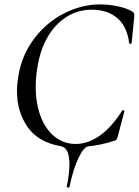

<svg xmlns="http://www.w3.org/2000/svg" viewBox="-20 -656 629 871"><path d="M57 -243Q57 -274 64 -316Q81 -411 137.5 -484Q194 -557 273 -596.5Q352 -636 434 -636Q475 -636 516.5 -627Q558 -618 581 -603Q587 -599 588.5 -594.5Q590 -590 589 -579L577 -461Q576 -457 571 -457Q566 -457 566 -461Q556 -537 511.5 -574.5Q467 -612 396 -612Q334 -612 282 -579.5Q230 -547 195.5 -487Q161 -427 149 -346Q142 -305 142 -262Q142 -188 164 -129Q186 -70 227.5 -36.5Q269 -3 324 -3Q379 -3 432.5 -40.5Q486 -78 534 -154Q536 -156 538 -156Q541 -156 543 -154Q545 -152 544 -150L515 -40Q512 -28 509 -23.5Q506 -19 497 -17Q440 2 380 8Q360 11 336.5 59.5Q313 108 295 192Q294 195 290 195Q287 195 284.5 193.5Q282 192 283 190Q295 132 295 89Q295 13 255 7Q153 -11 105 -80Q57 -149 57 -243Z"/></svg>

Font: CormorantInfant-MediumItalic
Style: Italic
Weight: 500
Italic angle: -10°
Designer: Christian Thalmann (Catharsis Fonts)
Foundry: Catharsis Fonts
Version: Version 3.303